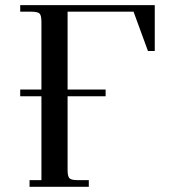

<svg xmlns="http://www.w3.org/2000/svg" viewBox="-20 -722 673 742"><path d="M58.1 -350.1V-376H140.1V-637.2Q140.1 -662.1 133.1 -669.4Q126 -676.8 101.1 -676.8H58.1V-702.1H578.1V-524.9H551.8L496.1 -676.8H241.2V-376H388.2V-350.1H241.2V-65.9Q241.2 -40.5 248.3 -33.2Q255.4 -25.9 279.8 -25.9H323.2V0H94.2V-25.9H140.1V-350.1Z"/></svg>

Font: Dihjauti S
Style: Bold
Weight: 700
Designer: T. Christopher White
Version: Version 3.0.0